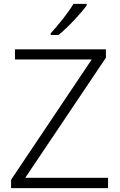

<svg xmlns="http://www.w3.org/2000/svg" viewBox="-20 -968 615 988"><path d="M426 -940V-948H358C332 -904 278 -836 241 -797V-788H281C331 -828 396 -899 426 -940ZM536 0V-53H110L525 -671V-714H57V-662H452L37 -43V0Z"/></svg>

Font: Noto Sans Sinhala UI Light
Style: Regular
Weight: 300
Designer: Jelle Bosma - Monotype Design Team
Foundry: Monotype Imaging Inc.
Version: Version 2.006